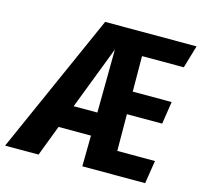

<svg xmlns="http://www.w3.org/2000/svg" viewBox="-151 -804 961 915"><g transform="rotate(15 329.5 -346.5)"><path d="M676 -581H470L471 -406H663L646 -295H472L473 -114H659L641 0H331L333 -152H173L115 0H-50L258 -693H709ZM217 -266H334L337 -578Z"/></g></svg>

Font: Fira Sans Extra Condensed
Style: Bold Italic
Weight: 700
Width: 3
Italic angle: -8°
Designer: Carrois Corporate & Edenspiekermann AG
Foundry: Carrois Corporate GbR & Edenspiekermann AG
Version: Version 4.203